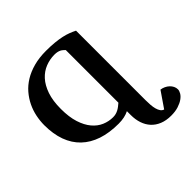

<svg xmlns="http://www.w3.org/2000/svg" viewBox="-227 -883 1311 1311"><g transform="rotate(-45 428.0 -228.0)"><path d="M503.9 -595.2Q497.1 -601.6 490.2 -607.7Q483.4 -613.8 474.9 -618.2Q466.3 -622.6 454.6 -625.2Q442.9 -627.9 426.8 -627.9Q382.3 -627.9 340.6 -611.6Q298.8 -595.2 266.6 -560.1Q234.4 -524.9 215.1 -469Q195.8 -413.1 195.8 -334Q195.8 -255.9 213.6 -200.4Q231.4 -145 261 -109.9Q290.5 -74.7 328.9 -58.3Q367.2 -42 408.2 -42Q423.3 -42 436 -45.4Q448.7 -48.8 460.2 -54.9Q471.7 -61 482.4 -69.3Q493.2 -77.6 503.9 -86.9ZM856 136.2Q856 149.9 846.4 166.5Q836.9 183.1 817.1 197.3Q797.4 211.4 767.3 221.2Q737.3 231 696.8 231Q648.9 231 612.8 216.3Q576.7 201.7 552.5 175.3Q528.3 148.9 516.1 112.5Q503.9 76.2 503.9 32.2V-4.9Q462.9 16.1 403.8 16.1Q314.9 16.1 246.6 -6.8Q178.2 -29.8 131.6 -74.5Q85 -119.1 61 -184.8Q37.1 -250.5 37.1 -335.9Q37.1 -377.4 45.9 -419.9Q54.7 -462.4 73.5 -501.2Q92.3 -540 121.3 -574Q150.4 -607.9 191.4 -633.1Q232.4 -658.2 285.4 -672.6Q338.4 -687 404.8 -687Q451.2 -687 487.5 -683.3Q523.9 -679.7 552.7 -673.3Q581.5 -667 604.2 -658.2Q627 -649.4 647 -639.2V32.2Q647 56.2 648.7 78.6Q650.4 101.1 655.3 119.1Q660.2 137.2 668.9 149.9Q677.7 162.6 691.9 167L770 53.2Q786.6 55.2 802.2 62.5Q817.9 69.8 829.8 80.8Q841.8 91.8 848.9 106.2Q856 120.6 856 136.2Z"/></g></svg>

Font: Charis SIL
Style: Bold
Weight: 700
Foundry: SIL International
Version: Version 4.112